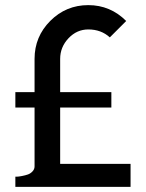

<svg xmlns="http://www.w3.org/2000/svg" viewBox="-20 -730 570 750"><path d="M40 0V-40Q43 -40 48 -40Q53 -40 66 -42.5Q79 -45 89 -48.5Q99 -52 107 -60.5Q115 -69 115 -80V-310H40V-370H115V-500Q115 -587 176.5 -648.5Q238 -710 325 -710Q411 -710 473 -648L409 -584Q375 -615 325 -615Q280 -615 247.5 -580.5Q215 -546 215 -500V-370H415V-310H215V-90H490V0Z"/></svg>

Font: Laverick
Style: Regular
Weight: 400
Designer: Daniel Pimley
Foundry: Daniel Pimley
Version: Version 1.000;PS 001.001;hotconv 1.0.56